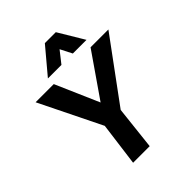

<svg xmlns="http://www.w3.org/2000/svg" viewBox="-251 -1062 1203 1203"><g transform="rotate(-45 350.0 -460.5)"><path d="M219 0 257 -289 55 -700H216L342 -411L542 -700H700L398 -289L366 0ZM215 -751 358 -921H455L557 -751H436L369 -882H438L335 -751Z"/></g></svg>

Font: Inclusive Sans
Style: Italic
Weight: 400
Italic angle: -7°
Designer: Olivia King
Foundry: Olivia King
Version: Version 2.004